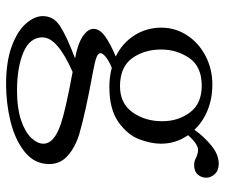

<svg xmlns="http://www.w3.org/2000/svg" viewBox="-74 -476 740 632"><g transform="rotate(90 296.0 -160.0)"><path d="M565 -469Q565 -453 554.5 -441Q544 -429 523 -429Q510 -429 498 -436Q484 -442 473 -442Q463 -442 450 -432.5Q437 -423 425 -409Q453 -369 453 -320Q453 -287 438.5 -248.5Q424 -210 382 -180Q340 -150 266 -150Q233 -150 203 -158Q181 -149 168 -138.5Q155 -128 155 -121Q155 -113 169 -107.5Q183 -102 222 -95Q353 -71 421 -51Q464 -38 492 -13.5Q520 11 520 48Q520 97 479.5 129Q439 161 379 175.5Q319 190 258 190Q182 190 131.5 171Q81 152 57 124Q33 96 33 69Q33 34 65.5 12.5Q98 -9 172 -37Q124 -46 99.5 -62.5Q75 -79 75 -98Q75 -118 99 -135.5Q123 -153 166 -171Q121 -193 96 -233Q71 -273 71 -321Q71 -367 96 -405.5Q121 -444 164 -466.5Q207 -489 258 -489Q304 -489 342.5 -473.5Q381 -458 407 -430Q430 -462 459.5 -486Q489 -510 519 -510Q541 -510 553 -497Q565 -484 565 -469ZM379 -324Q379 -377 350 -415.5Q321 -454 262 -454Q199 -454 171 -413Q143 -372 143 -321Q143 -264 172 -224.5Q201 -185 264 -185Q320 -185 349.5 -226Q379 -267 379 -324ZM389 10Q342 -6 217 -29Q103 21 103 70Q103 112 152.5 133Q202 154 279 154Q335 154 374.5 141Q414 128 433.5 107.5Q453 87 453 67Q453 32 389 10Z"/></g></svg>

Font: Shippori Mincho
Style: Regular
Weight: 400
Designer: FONTDASU
Foundry: FONTDASU / Google Inc. / but / Adobe
Version: Version 3.110; ttfautohint (v1.8.3)